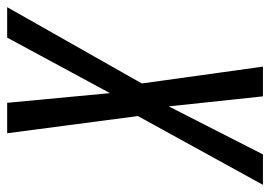

<svg xmlns="http://www.w3.org/2000/svg" viewBox="-187 -625 754 536"><g transform="rotate(90 190.0 -357.0)"><path d="M27 0 182 -287 209 0H294L246 -365L438 -714H353L219 -451L191 -714H108L155 -376L-58 0Z"/></g></svg>

Font: Noto Sans Display Condensed
Style: Italic
Weight: 400
Width: 3
Designer: Monotype Design team
Foundry: Monotype Imaging Inc.
Version: 1.000